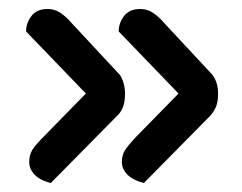

<svg xmlns="http://www.w3.org/2000/svg" viewBox="-20 -443 538 427"><path d="M244 -373Q244 -392 256 -407.5Q268 -423 292 -423Q308 -423 321 -414Q334 -405 345 -392L453 -276Q465 -259 465 -235Q465 -215 459.5 -203.5Q454 -192 446 -184L300 -36Q276 -42 263.5 -54.5Q251 -67 251 -83Q251 -98 258 -109Q265 -120 283 -139L377 -235ZM38 -373Q38 -392 50 -407.5Q62 -423 86 -423Q102 -423 115 -414Q128 -405 139 -392L247 -276Q252 -268 255 -257.5Q258 -247 258 -235Q258 -215 253 -203.5Q248 -192 239 -184L93 -36Q69 -42 57 -54.5Q45 -67 45 -83Q45 -98 51.5 -109Q58 -120 77 -139L171 -235Z"/></svg>

Font: Baloo 2 Latin Medium
Style: Regular
Weight: 500
Designer: Sarang Kulkarni and Ek Type
Foundry: Ek Type
Version: Version 1.001